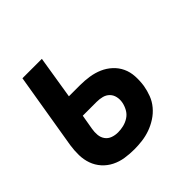

<svg xmlns="http://www.w3.org/2000/svg" viewBox="-142 -648 783 783"><g transform="rotate(-45 250.0 -256.0)"><path d="M207 8Q180 8 154 4Q128 0 105 -11.5Q82 -23 65 -42Q48 -61 39.5 -85Q31 -109 30.5 -135.5Q30 -162 34 -189L89 -520H201L171 -334H235Q262 -334 288 -330Q314 -326 337 -316Q360 -306 378.5 -289Q397 -272 407.5 -249.5Q418 -227 419.5 -200.5Q421 -174 417 -147Q413 -124 404.5 -101.5Q396 -79 380 -60Q364 -41 343 -27.5Q322 -14 299.5 -6Q277 2 253.5 5Q230 8 207 8ZM209 -88Q225 -88 241.5 -92Q258 -96 272.5 -105.5Q287 -115 295.5 -130.5Q304 -146 307 -162Q310 -178 306.5 -193.5Q303 -209 292.5 -219.5Q282 -230 267 -234Q252 -238 235 -238H155L144 -174Q141 -157 142.5 -140.5Q144 -124 153 -111.5Q162 -99 177 -93.5Q192 -88 209 -88Z"/></g></svg>

Font: Iosevka SS04
Style: Bold Italic
Weight: 700
Italic angle: -9°
Monospace: yes
Designer: Belleve Invis
Foundry: Belleve Invis
Version: Version 19.0.0; ttfautohint (v1.8.4)